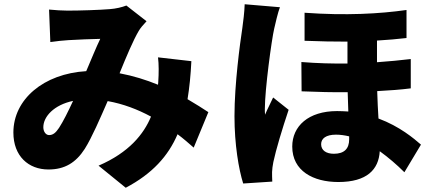

<svg xmlns="http://www.w3.org/2000/svg" viewBox="-20 -812 2040 904"><path d="M211 -176C196 -176 184 -192 184 -213C184 -263 234 -318 324 -337C301 -287 278 -241 258 -210C242 -186 229 -176 211 -176ZM961 -284C935 -301 901 -323 863 -345C872 -400 878 -460 881 -524L724 -542C728 -509 728 -468 725 -424L724 -413C668 -436 607 -455 543 -467C575 -546 608 -624 633 -666C641 -680 654 -695 670 -712L575 -786C555 -778 525 -771 497 -769C449 -765 357 -762 298 -762C276 -762 239 -764 211 -767L217 -614C244 -618 282 -622 302 -623C347 -626 413 -628 452 -629C433 -590 410 -533 386 -477C185 -465 43 -344 43 -188C43 -77 114 -14 208 -14C285 -14 337 -46 379 -111C413 -165 451 -254 487 -336C560 -323 628 -297 691 -263C657 -181 588 -94 444 -32L572 72C697 6 772 -77 816 -180C843 -160 868 -138 892 -117Z M1132 -792C1131 -755 1125 -709 1121 -680C1110 -607 1084 -417 1084 -265C1084 -131 1104 -15 1125 52L1262 43C1261 27 1261 9 1261 -2C1261 -12 1264 -35 1267 -49C1279 -106 1309 -206 1339 -295L1266 -353C1253 -324 1240 -301 1228 -272C1227 -276 1227 -296 1227 -299C1227 -391 1259 -626 1271 -677C1275 -695 1289 -756 1298 -778ZM1624 -156C1624 -112 1601 -88 1552 -88C1516 -88 1492 -104 1492 -133C1492 -160 1515 -178 1562 -178C1582 -178 1603 -175 1624 -170ZM1914 -534C1864 -528 1811 -523 1755 -519V-621C1805 -624 1852 -628 1894 -633V-765C1768 -747 1607 -738 1414 -752V-620C1486 -617 1553 -616 1616 -616V-513C1547 -512 1474 -514 1399 -520L1400 -382C1474 -379 1547 -377 1617 -378C1618 -347 1619 -316 1620 -287C1603 -288 1585 -289 1567 -289C1432 -289 1356 -218 1356 -122C1356 -7 1455 45 1573 45C1708 45 1763 -14 1768 -100C1808 -71 1848 -37 1884 -1L1962 -131C1930 -159 1862 -217 1762 -254C1760 -293 1757 -335 1756 -383C1814 -386 1868 -390 1914 -396Z"/></svg>

Font: Noto Sans T Chinese Black
Style: Bold
Weight: 900
Designer: Ryoko NISHIZUKA (kana & ideographs); Paul D. Hunt (Latin, Greek & Cyrillic); Wenlong ZHANG (bopomofo); Sandoll Communica
Foundry: Adobe Systems Incorporated
Version: Version 1.000;PS 1;hotconv 1.0.78;makeotf.lib2.5.61930